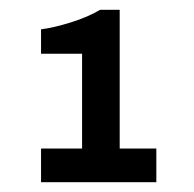

<svg xmlns="http://www.w3.org/2000/svg" viewBox="-20 -813 397 393"><path d="M64 -440V-509H148V-703H64V-753Q89 -756 124.5 -767Q160 -778 185 -793H225V-509H300V-440Z"/></svg>

Font: Archivo Variable SemiBold
Style: Regular
Weight: 600
Designer: Hector Gatti
Foundry: Omnibus-Type
Version: Version 2.001